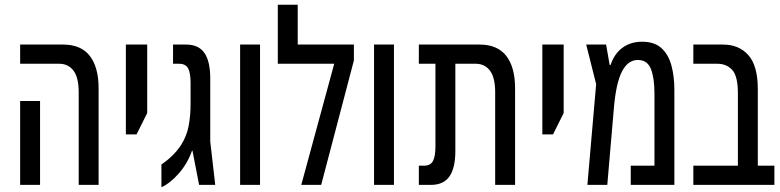

<svg xmlns="http://www.w3.org/2000/svg" viewBox="-20 -780 3292 810"><path d="M312 0V-391Q312 -453 290 -482Q268 -511 230 -511H65V-592H246Q322 -592 359 -544Q396 -496 396 -407V0ZM65 0V-354H149V0Z M511 -213V-592H601V-303L556 -213Z M661 10V-86Q690 -106 710.5 -127Q731 -148 745 -170Q768 -207 776 -249.5Q784 -292 784 -342V-430Q784 -471 774 -491Q764 -511 735 -511H710V-592H765Q818 -592 842.5 -556.5Q867 -521 867 -449V-183L888 0H820L792 -144H790Q771 -90 734.5 -48.5Q698 -7 661 10Z M993 0V-592H1077V0Z M1236 -592H1473V-525L1335 0H1251L1390 -511H1152V-760H1236Z M1558 0V-592H1642V0Z M1747 0V-81H1768Q1797 -81 1807 -101.5Q1817 -122 1817 -162V-511H1747V-592H2003Q2079 -592 2116 -544Q2153 -496 2153 -407V0H2069V-391Q2069 -453 2047 -482Q2025 -511 1987 -511H1901V-143Q1901 -71 1876 -35.5Q1851 0 1798 0Z M2268 -213V-592H2358V-303L2313 -213Z M2689 -604Q2741 -604 2770.5 -577Q2800 -550 2812.5 -504Q2825 -458 2825 -400V0H2641V-81H2741V-386Q2741 -451 2726 -489Q2711 -527 2671 -527Q2629 -527 2604 -478.5Q2579 -430 2570 -326L2542 0H2458L2495 -425L2453 -592H2537L2552 -506H2556Q2572 -554 2606.5 -579Q2641 -604 2689 -604Z M2905 0V-81H3093V-386Q3093 -459 3069 -485Q3045 -511 3007 -511H2905V-592H3030Q3098 -592 3137.5 -547Q3177 -502 3177 -404V-81H3247V0Z"/></svg>

Font: Noto Sans Hebrew ExtraCondensed
Style: Regular
Weight: 400
Width: 2
Designer: Monotype Design Team
Foundry: Monotype Imaging Inc.
Version: Version 2.004; ttfautohint (v1.8.4.7-5d5b)